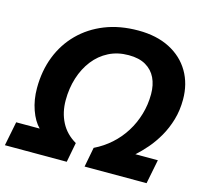

<svg xmlns="http://www.w3.org/2000/svg" viewBox="-123 -849 1025 967"><g transform="rotate(15 389.0 -366.0)"><path d="M7.6 -126.2H130.2Q100.8 -155.4 82.4 -207.5Q64.1 -259.6 64.1 -319.9Q64.1 -410 93.4 -485.1Q122.7 -560.2 177.9 -615.6Q233.1 -670.9 310 -701.5Q387 -732 483.3 -732Q578.4 -732 647.2 -696.7Q715.9 -661.4 752.8 -598.6Q789.7 -535.7 789.7 -453.9Q789.7 -397.6 775.2 -348.2Q760.6 -298.7 737 -257.6Q713.4 -216.4 685.1 -183.5Q656.7 -150.5 629.1 -126.2H746.3L721.2 0H398L417.7 -102.8Q464.9 -125.6 503.6 -160.1Q542.3 -194.6 569.8 -238.5Q597.3 -282.3 612.2 -333.1Q627.2 -383.8 627.2 -438.7Q627.2 -486.9 609.9 -522.8Q592.6 -558.7 557.6 -579.1Q522.7 -599.5 468.3 -599.5Q410.5 -599.5 364.7 -576.2Q318.8 -552.9 286.5 -511.4Q254.2 -469.9 236.9 -415.3Q219.6 -360.7 219.6 -298.4Q219.6 -234.8 245.5 -184.4Q271.3 -133.9 324.7 -102.8L305 0H-17.5Z"/></g></svg>

Font: Kufam
Style: Italic
Weight: 400
Italic angle: -11°
Designer: Artur Schmal
Foundry: Original Type
Version: Version 1.301; ttfautohint (v1.8.3)